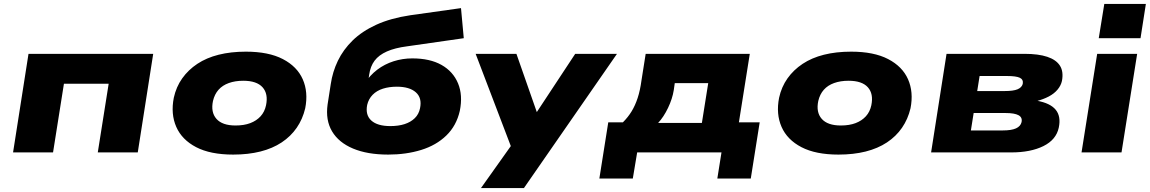

<svg xmlns="http://www.w3.org/2000/svg" viewBox="-20 -770 5811 970"><path d="M46 0 124 -498H754L676 0H474L529 -347H303L248 0Z M1158 11Q1043 11 971 -26.5Q899 -64 870.5 -129Q842 -194 858 -276Q870 -331 900.5 -374Q931 -417 977 -447.5Q1023 -478 1084.5 -493.5Q1146 -509 1222 -509Q1337 -509 1409 -471.5Q1481 -434 1509.5 -369.5Q1538 -305 1522 -223Q1509 -168 1479 -124.5Q1449 -81 1403 -50.5Q1357 -20 1295.5 -4.5Q1234 11 1158 11ZM1170 -136Q1213 -136 1244.5 -148Q1276 -160 1296.5 -182.5Q1317 -205 1324 -238Q1336 -296 1306.5 -329Q1277 -362 1209 -362Q1168 -362 1136 -350.5Q1104 -339 1084 -316.5Q1064 -294 1056 -260Q1044 -203 1073.5 -169.5Q1103 -136 1170 -136Z M1941 11Q1836 11 1763.5 -19.5Q1691 -50 1657.5 -106.5Q1624 -163 1635 -242L1651 -345Q1660 -407 1687 -463Q1714 -519 1761.5 -565.5Q1809 -612 1881 -645Q1953 -678 2053 -693L2309 -729L2323 -577L2037 -536Q1975 -528 1934.5 -510Q1894 -492 1872.5 -463.5Q1851 -435 1845 -392L1838 -346H1820Q1849 -390 1886 -418Q1923 -446 1968.5 -460.5Q2014 -475 2063 -475Q2152 -475 2210.5 -442Q2269 -409 2294 -349Q2319 -289 2303 -210Q2286 -135 2235 -85.5Q2184 -36 2108 -12.5Q2032 11 1941 11ZM1952 -133Q1993 -133 2024 -143Q2055 -153 2075.5 -173Q2096 -193 2102 -223Q2113 -275 2081 -303.5Q2049 -332 1985 -332Q1946 -332 1914.5 -322Q1883 -312 1862.5 -291Q1842 -270 1835 -240Q1825 -189 1856 -161Q1887 -133 1952 -133Z M2410 180 2572 -48 2582 24 2383 -498H2589L2701 -178H2675L2886 -498H3097L2627 180Z M3008 132 3053 -152H3127Q3153 -178 3171 -207.5Q3189 -237 3201.5 -275Q3214 -313 3221 -365L3242 -498H3768L3713 -152H3818L3773 132H3604L3625 0H3199L3177 132ZM3305 -149H3526L3558 -350H3389L3384 -315Q3377 -271 3355 -225Q3333 -179 3305 -149Z M4216 11Q4101 11 4029 -26.5Q3957 -64 3928.5 -129Q3900 -194 3916 -276Q3928 -331 3958.5 -374Q3989 -417 4035 -447.5Q4081 -478 4142.5 -493.5Q4204 -509 4280 -509Q4395 -509 4467 -471.5Q4539 -434 4567.5 -369.5Q4596 -305 4580 -223Q4567 -168 4537 -124.5Q4507 -81 4461 -50.5Q4415 -20 4353.5 -4.5Q4292 11 4216 11ZM4228 -136Q4271 -136 4302.5 -148Q4334 -160 4354.5 -182.5Q4375 -205 4382 -238Q4394 -296 4364.5 -329Q4335 -362 4267 -362Q4226 -362 4194 -350.5Q4162 -339 4142 -316.5Q4122 -294 4114 -260Q4102 -203 4131.5 -169.5Q4161 -136 4228 -136Z M4684 0 4762 -498H5156Q5226 -498 5271 -483Q5316 -468 5335 -438Q5354 -408 5345 -361Q5340 -338 5323 -317.5Q5306 -297 5278.5 -282.5Q5251 -268 5213 -258L5219 -261Q5286 -249 5313.5 -215.5Q5341 -182 5329 -125Q5316 -64 5251.5 -32Q5187 0 5089 0ZM4885 -111H5046Q5090 -111 5113 -121.5Q5136 -132 5141 -153Q5146 -177 5125.5 -188Q5105 -199 5060 -199H4899ZM4917 -310H5055Q5100 -310 5121 -319Q5142 -328 5147 -346Q5151 -368 5132.5 -377Q5114 -386 5067 -386H4929Z M5531 -577 5559 -750H5769L5742 -577ZM5444 0 5523 -498H5725L5646 0Z"/></svg>

Font: Nunito Sans 10pt Expanded Black
Style: Italic
Weight: 900
Width: 7
Italic angle: -9°
Designer: Vernon Adams
Foundry: Vernon Adams
Version: Version 3.101;gftools[0.9.27]